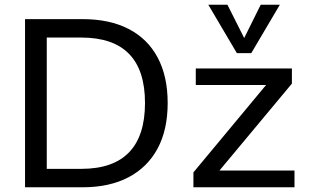

<svg xmlns="http://www.w3.org/2000/svg" viewBox="-20 -793 1309 813"><path d="M86 0V-712H330Q444 -712 524.5 -670.5Q605 -629 647.5 -549.5Q690 -470 690 -357Q690 -243 647 -163.5Q604 -84 523.5 -42Q443 0 330 0ZM178 -78H324Q459 -78 526.5 -148Q594 -218 594 -357Q594 -634 324 -634H178ZM799 0V-63L1134 -466L1147 -433H809V-503H1216V-439L881 -37L871 -71H1227V0ZM1084 -773H1165L1044 -568H983L862 -773H943L1014 -632Z"/></svg>

Font: Muli Medium
Style: Regular
Weight: 500
Designer: Vernon Adams
Foundry: Vernon Adams
Version: Version 2.100; ttfautohint (v1.8.1.43-b0c9)